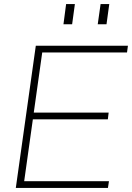

<svg xmlns="http://www.w3.org/2000/svg" viewBox="-20 -921 647 941"><path d="M57.5 0H509L514 -33H98.5L141 -336H508.5L512.5 -369H145.5L187 -664H602.5L607 -697H155.5ZM291 -802H333.5L347 -901H304ZM459 -802H502L515.5 -901H473Z"/></svg>

Font: HK Grotesk ExtraLight
Style: Italic
Weight: 200
Italic angle: -16°
Designer: Alfredo Marco Pradil
Foundry: Hanken Design Co.
Version: Version 3.001;FEAKit 1.0